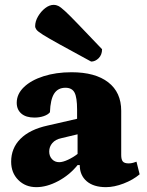

<svg xmlns="http://www.w3.org/2000/svg" viewBox="-20 -760 606 792"><path d="M130 12Q85 12 55.5 -17.5Q26 -47 26 -93Q26 -149 64.5 -187.5Q103 -226 176 -242L298 -270V-308Q298 -358 287.5 -378Q277 -398 250 -398Q219 -398 203.5 -374Q188 -350 186 -297Q178 -287 160.5 -281Q143 -275 122 -275Q87 -275 68 -291.5Q49 -308 49 -336Q49 -372 78.5 -400.5Q108 -429 159.5 -445.5Q211 -462 275 -462Q373 -462 426.5 -420.5Q480 -379 480 -303V-121Q480 -102 486.5 -94Q493 -86 511 -86Q520 -86 529 -88.5Q538 -91 543 -93L556 -41Q529 -18 490 -3Q451 12 417 12Q366 12 337.5 -12.5Q309 -37 309 -79H300Q267 -38 220 -13Q173 12 130 12ZM224 -91Q239 -91 260.5 -101Q282 -111 300 -125V-206L233 -190Q209 -185 196 -170Q183 -155 183 -135Q183 -116 194.5 -103.5Q206 -91 224 -91ZM356 -506Q273 -551 226 -577Q179 -603 157.5 -616.5Q136 -630 130.5 -637.5Q125 -645 125 -652Q125 -672 137 -692.5Q149 -713 166.5 -726.5Q184 -740 202 -740Q211 -740 220.5 -735.5Q230 -731 248.5 -714Q267 -697 302.5 -660Q338 -623 401 -557Q401 -534 387 -520Q373 -506 356 -506Z"/></svg>

Font: Petrona Black
Style: Regular
Weight: 900
Designer: Ringo R. Seeber
Foundry: Ringo R. Seeber
Version: Version 2.001; ttfautohint (v1.8.3)